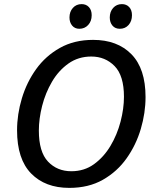

<svg xmlns="http://www.w3.org/2000/svg" viewBox="-20 -904 763 934"><path d="M317 10Q200 10 131.5 -60Q63 -130 63 -270Q63 -348 86.5 -426Q110 -504 156 -568Q202 -632 271.5 -671Q341 -710 433 -710Q551 -710 619.5 -640Q688 -570 688 -432Q688 -355 665 -277Q642 -199 596 -134Q550 -69 480.5 -29.5Q411 10 317 10ZM327 -71Q390 -71 437.5 -105.5Q485 -140 517.5 -194.5Q550 -249 566.5 -312.5Q583 -376 583 -433Q583 -536 537.5 -582.5Q492 -629 424 -629Q361 -629 313 -595Q265 -561 233 -506.5Q201 -452 185 -389Q169 -326 169 -269Q169 -165 213.5 -118Q258 -71 327 -71ZM366 -764Q344 -764 331 -779.5Q318 -795 318 -819Q318 -847 334.5 -865.5Q351 -884 377 -884Q399 -884 412.5 -869.5Q426 -855 426 -830Q426 -801 409 -782.5Q392 -764 366 -764ZM563 -764Q540 -764 527 -779.5Q514 -795 514 -819Q514 -847 530.5 -865.5Q547 -884 573 -884Q595 -884 608.5 -869.5Q622 -855 622 -830Q622 -801 605.5 -782.5Q589 -764 563 -764Z"/></svg>

Font: Bitter Medium
Style: Italic
Weight: 500
Italic angle: -9°
Designer: Sol Matas, and Bitter project Authors
Foundry: Sol Matas
Version: Version 2.001